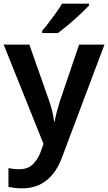

<svg xmlns="http://www.w3.org/2000/svg" viewBox="-20 -786 589 1046"><path d="M0 -543H140L248 -236Q258 -208 264.5 -180.5Q271 -153 275 -124H278Q282 -150 290 -179Q298 -208 307 -237L411 -543H549L318 71Q288 153 233.5 196.5Q179 240 101 240Q76 240 58 237.5Q40 235 26 232V130Q37 132 52.5 134Q68 136 85 136Q132 136 159.5 108.5Q187 81 202 40L217 -2ZM465 -756Q448 -738 417.5 -709Q387 -680 353.5 -652Q320 -624 295 -606H210V-619Q226 -637 246 -663Q266 -689 285.5 -716.5Q305 -744 318 -766H465Z"/></svg>

Font: Noto Sans Lisu SemiBold
Style: Regular
Weight: 600
Designer: Monotype Design Team. David Williams.
Foundry: Monotype Imaging Inc.
Version: Version 2.102; ttfautohint (v1.8.4.7-5d5b)